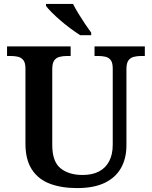

<svg xmlns="http://www.w3.org/2000/svg" viewBox="-20 -951 776 981"><path d="M374 10Q294 10 234.5 -12.5Q175 -35 142.5 -85.5Q110 -136 110 -217V-601Q110 -630 99.5 -643.5Q89 -657 72 -661Q55 -665 34 -665H16V-714H341V-665H322Q302 -665 284.5 -660.5Q267 -656 257 -642Q247 -628 247 -597V-210Q247 -125 289.5 -91Q332 -57 402 -57Q452 -57 486 -75Q520 -93 538 -127.5Q556 -162 556 -211V-601Q556 -630 546 -643.5Q536 -657 519 -661Q502 -665 481 -665H463V-714H720V-665H701Q681 -665 663.5 -660.5Q646 -656 636 -642Q626 -628 626 -597V-209Q626 -142 598.5 -93Q571 -44 515.5 -17Q460 10 374 10ZM390 -771Q368 -785 341.5 -804.5Q315 -824 289.5 -846Q264 -868 244 -888Q224 -908 215 -921V-931H353Q364 -909 380.5 -882Q397 -855 414.5 -829Q432 -803 446 -784V-771Z"/></svg>

Font: Noto Serif Khmer SemiBold
Style: Regular
Weight: 600
Version: Version 2.003